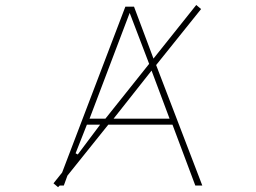

<svg xmlns="http://www.w3.org/2000/svg" viewBox="-20 -778 1040 780"><path d="M197.3 -33.2 232.4 -77.1 489.3 -751H524.4L603.5 -540L777.3 -757.8L796.9 -741.2L614.3 -513.7L801.8 -24.4H773.4L680.7 -271.5H419.9L253.9 -64.5L239.3 -24.4H222.7L215.8 -17.6ZM287.1 -155.3 295.9 -150.4 386.7 -271.5H333ZM441.4 -295.9H668.9L595.7 -491.2ZM343.8 -295.9H408.2L585.9 -518.6L506.8 -725.6Z"/></svg>

Font: Mgen+ 1mn thin
Style: Regular
Weight: 100
Designer: [Source Han Sans]
Ryoko NISHIZUKA  (kana & ideographs); Paul D. Hunt (Latin, Greek & Cyrillic); Wenlong ZHANG  (bopomofo
Version: Version 1.059.20150602